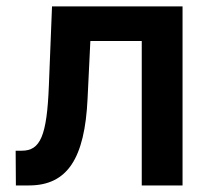

<svg xmlns="http://www.w3.org/2000/svg" viewBox="-20 -565 640 585"><path d="M28.4 0H68.2C185.4 0 238.3 -82.4 246.8 -264.2L255.3 -440H411.9V0H536.2V-545.5H138.5L128.9 -304C122.9 -150.9 103 -105.8 46.5 -105.8H27.7Z"/></svg>

Font: Margiela Sans Semi Bold
Style: Regular
Weight: 600
Designer: Stefan Endress, Andreas Faust
Version: Version 1.100;FEAKit 1.0